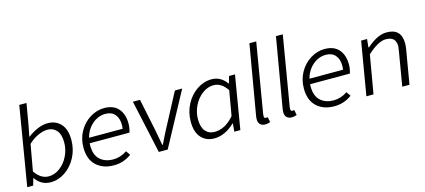

<svg xmlns="http://www.w3.org/2000/svg" viewBox="-60 -1312 4100 1851"><g transform="rotate(-15 1990.0 -386.5)"><path d="M118 -69H115L95 0H36L167 -786H239L202 -570L181 -464H183Q292 -545 385 -545Q466 -545 515.5 -490.5Q565 -436 565 -331Q565 -237 523.5 -158Q482 -79 413.5 -33Q345 13 269 13Q219 13 180.5 -9.5Q142 -32 118 -69ZM492 -326Q492 -405 457.5 -445Q423 -485 367 -485Q322 -485 269.5 -460.5Q217 -436 175 -395L128 -132Q186 -47 264 -47Q323 -47 376 -86Q429 -125 460.5 -189.5Q492 -254 492 -326Z M658 -228Q658 -318 699.5 -390.5Q741 -463 808 -504Q875 -545 948 -545Q1042 -545 1090 -489.5Q1138 -434 1138 -340Q1138 -295 1124 -253H727Q726 -245 726 -232Q726 -136 776 -90Q826 -44 907 -44Q981 -44 1045 -88L1075 -45Q1041 -19 996.5 -3Q952 13 900 13Q790 13 724 -49Q658 -111 658 -228ZM1070 -306Q1073 -327 1073 -347Q1073 -410 1040.5 -449Q1008 -488 944 -488Q900 -488 857 -466Q814 -444 781.5 -402.5Q749 -361 735 -306Z M1233 -532H1304L1370 -214Q1374 -195 1383 -144Q1393 -83 1399 -57H1405Q1421 -92 1437 -123Q1453 -154 1468 -184L1484 -214L1652 -532H1725L1438 0H1349Z M1722 -201Q1722 -295 1763.5 -374Q1805 -453 1874 -499Q1943 -545 2020 -545Q2068 -545 2106 -523Q2144 -501 2169 -463H2173L2193 -532H2252L2163 0H2103L2110 -81H2106Q2061 -36 2008 -11.5Q1955 13 1902 13Q1821 13 1771.5 -41.5Q1722 -96 1722 -201ZM2116 -152 2159 -400Q2101 -485 2025 -485Q1965 -485 1912 -445.5Q1859 -406 1827 -341.5Q1795 -277 1795 -206Q1795 -127 1829 -87Q1863 -47 1920 -47Q2027 -47 2116 -152Z M2342 -58Q2342 -75 2345 -93L2464 -786H2532L2415 -90Q2414 -84 2414 -67Q2414 -58 2419.5 -54Q2425 -50 2433 -50Q2440 -50 2450 -52L2460 0Q2432 10 2412 10Q2379 10 2360.5 -7.5Q2342 -25 2342 -58Z M2607 -58Q2607 -75 2610 -93L2729 -786H2797L2680 -90Q2679 -84 2679 -67Q2679 -58 2684.5 -54Q2690 -50 2698 -50Q2705 -50 2715 -52L2725 0Q2697 10 2677 10Q2644 10 2625.5 -7.5Q2607 -25 2607 -58Z M2858 -228Q2858 -318 2899.5 -390.5Q2941 -463 3008 -504Q3075 -545 3148 -545Q3242 -545 3290 -489.5Q3338 -434 3338 -340Q3338 -295 3324 -253H2927Q2926 -245 2926 -232Q2926 -136 2976 -90Q3026 -44 3107 -44Q3181 -44 3245 -88L3275 -45Q3241 -19 3196.5 -3Q3152 13 3100 13Q2990 13 2924 -49Q2858 -111 2858 -228ZM3270 -306Q3273 -327 3273 -347Q3273 -410 3240.5 -449Q3208 -488 3144 -488Q3100 -488 3057 -466Q3014 -444 2981.5 -402.5Q2949 -361 2935 -306Z M3511 -532H3570L3562 -450H3568Q3621 -496 3670 -520.5Q3719 -545 3768 -545Q3914 -545 3914 -396Q3914 -371 3909 -341L3851 0H3779L3835 -331Q3843 -377 3843 -387Q3843 -436 3818 -459.5Q3793 -483 3743 -483Q3667 -483 3558 -382L3492 0H3421Z"/></g></svg>

Font: Nebula Sans Book
Style: Regular
Weight: 400
Italic angle: -9°
Designer: Paul D. Hunt for Adobe (as Source Sans)
Foundry: Nebula Entertainment & Broadcasting LLC
Version: Version 1.010